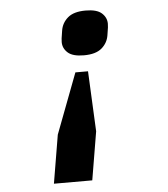

<svg xmlns="http://www.w3.org/2000/svg" viewBox="-51 -574 703 803"><g transform="rotate(-5 300.0 -173.0)"><path d="M143 182 177 -21 273 -274H326L338 -21L304 182ZM315 -342Q268 -342 247.5 -360.5Q227 -379 227 -405Q227 -411 228 -420.5Q229 -430 233 -453Q238 -485 263 -506.5Q288 -528 338 -528Q385 -528 405.5 -509.5Q426 -491 426 -465Q426 -459 425 -449.5Q424 -440 420 -417Q415 -385 390 -363.5Q365 -342 315 -342Z"/></g></svg>

Font: IBM Plex Mono
Style: Bold Italic
Weight: 700
Italic angle: -9°
Monospace: yes
Designer: Mike Abbink, Paul van der Laan, Pieter van Rosmalen
Foundry: Bold Monday
Version: Version 2.3